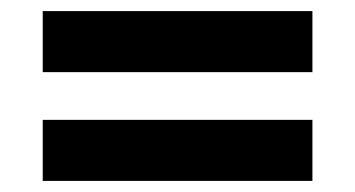

<svg xmlns="http://www.w3.org/2000/svg" viewBox="-20 -523 640 346"><path d="M57 -503H543V-393H57ZM57 -307H543V-197H57Z"/></svg>

Font: Epunda Sans ExtraBold
Style: Regular
Weight: 800
Designer: Simon Atzbach
Foundry: typofactur
Version: Version 2.204; ttfautohint (v1.8.4.7-5d5b)